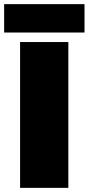

<svg xmlns="http://www.w3.org/2000/svg" viewBox="-47 -907 428 927"><path d="M283 -704V0H50V-704ZM361 -887V-750H-27V-887Z"/></svg>

Font: Prodigy Sans Black
Style: Regular
Weight: 900
Designer: Wei Huang
Foundry: Wei Huang
Version: Version 1.003; ttfautohint (v1.8.3)